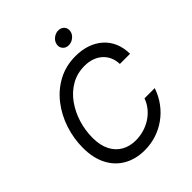

<svg xmlns="http://www.w3.org/2000/svg" viewBox="-255 -1081 1240 1240"><g transform="rotate(-45 365.0 -461.5)"><path d="M340.8 9.8Q258.3 9.8 196.8 -25.4Q135.3 -60.5 101.6 -126.2Q67.9 -191.9 67.9 -283.2Q67.9 -369.1 94.7 -450.4Q121.6 -531.7 171.9 -596.4Q222.2 -661.1 293.5 -699.2Q364.7 -737.3 453.6 -737.3Q509.8 -737.3 556.9 -721.2Q604 -705.1 638.9 -674.3Q673.8 -643.6 693.1 -599.4Q712.4 -555.2 712.9 -498.5H620.1Q618.7 -535.6 605.2 -564Q591.8 -592.3 568.8 -611.8Q545.9 -631.3 515.6 -641.4Q485.4 -651.4 450.2 -651.4Q381.8 -651.4 327.6 -620.1Q273.4 -588.9 235.6 -536.1Q197.8 -483.4 177.7 -418.2Q157.7 -353 157.7 -285.6Q157.7 -217.3 181.6 -170.4Q205.6 -123.5 247.6 -99.9Q289.6 -76.2 344.2 -76.2Q381.3 -76.2 416.7 -86.2Q452.1 -96.2 483.2 -115.7Q514.2 -135.3 538.1 -163.6Q562 -191.9 575.7 -229H668.9Q649.9 -173.3 617.2 -129.4Q584.5 -85.4 540.8 -54.2Q497.1 -22.9 446.3 -6.6Q395.5 9.8 340.8 9.8ZM472.2 -816.9Q447.3 -816.9 432.1 -834Q417 -851.1 420.9 -875Q424.8 -899.4 445.8 -916.3Q466.8 -933.1 491.7 -933.1Q517.1 -933.1 532.2 -916.3Q547.4 -899.4 543.5 -875Q539.6 -851.1 518.6 -834Q497.6 -816.9 472.2 -816.9Z"/></g></svg>

Font: Inter
Style: Italic
Weight: 400
Italic angle: -9.3988°
Designer: Rasmus Andersson
Foundry: rsms
Version: Version 4.001;git-66647c0bb